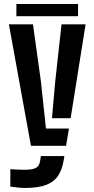

<svg xmlns="http://www.w3.org/2000/svg" viewBox="-20 -720 462 948"><path d="M132.8 0 23.9 -600H142.7L181.7 -320L206.9 -85.5H320.5L306.2 0ZM103.8 208Q87.7 208 68.1 206Q48.5 204 31 201.4V115.4Q44.8 116.3 66.1 117.3Q87.3 118.2 102.9 118.2Q138.9 118.2 156.2 109.5Q173.5 100.8 177.6 76.8L181.9 50.6H297.8L293.5 76.3Q285.5 120.4 265.5 149.6Q245.5 178.9 206.6 193.4Q167.7 208 103.8 208ZM236.6 -136.5 252.9 -320 283.8 -600H402.6L328.8 -136.5ZM60.9 -700.2H365.4V-640H60.9Z"/></svg>

Font: Big Shoulders Stencil Text Thin
Style: Regular
Weight: 100
Designer: Patric King
Foundry: XO Type Co
Version: Version 2.001